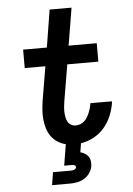

<svg xmlns="http://www.w3.org/2000/svg" viewBox="-62 -781 724 1047"><g transform="rotate(-5 300.0 -257.5)"><path d="M180 220 191 150H291Q299 150 308 146.5Q317 143 318 135Q319 131 317 127.5Q315 124 311.5 122.5Q308 121 304 120.5Q300 120 296 120H255L274 4Q249 -2 228.5 -15.5Q208 -29 194 -49Q180 -69 173 -92.5Q166 -116 163.5 -141.5Q161 -167 163 -193Q165 -219 169 -245L200 -429H87V-530H217L250 -735H370L336 -530H490V-429H320L286 -228Q284 -214 282.5 -200Q281 -186 281.5 -172Q282 -158 284.5 -144Q287 -130 293 -118.5Q299 -107 311 -100Q323 -93 337 -93Q349 -93 361.5 -97.5Q374 -102 383.5 -110.5Q393 -119 400 -130.5Q407 -142 412 -153.5Q417 -165 420.5 -177Q424 -189 426 -201Q426 -202 426 -203.5Q426 -205 427 -207H545Q545 -204 544.5 -201.5Q544 -199 544 -196Q538 -160 523.5 -126Q509 -92 484.5 -63.5Q460 -35 426 -17Q392 1 357 6L349 55Q362 58 373.5 65Q385 72 392.5 82.5Q400 93 402 107Q404 121 402 135Q399 154 387 172Q375 190 357 201Q339 212 319 216Q299 220 280 220Z"/></g></svg>

Font: Iosevka Curly Extended Oblique
Style: Bold
Weight: 700
Width: 7
Italic angle: -9°
Monospace: yes
Designer: Belleve Invis
Foundry: Belleve Invis
Version: Version 11.1.0; ttfautohint (v1.8.3)